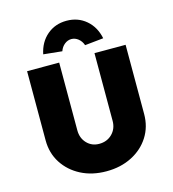

<svg xmlns="http://www.w3.org/2000/svg" viewBox="-133 -1041 1042 1156"><g transform="rotate(-15 388.5 -463.0)"><path d="M388 6Q299 6 230 -29.5Q161 -65 121 -127Q81 -189 81 -269V-700H281V-278Q281 -229 311.5 -197Q342 -165 388 -165Q437 -165 469 -197Q501 -229 501 -278V-700H695V-269Q695 -189 655.5 -127Q616 -65 546.5 -29.5Q477 6 388 6ZM317 -761 201 -773Q216 -846 266.5 -889Q317 -932 388 -932Q459 -932 509.5 -889Q560 -846 575 -773L459 -761Q450 -787 430.5 -802.5Q411 -818 388 -818Q365 -818 345.5 -802.5Q326 -787 317 -761Z"/></g></svg>

Font: Lexend Deca ExtraBold
Style: Regular
Weight: 800
Designer: Bonnie Shaver-Troup, Thomas Jockin
Foundry: Lexend
Version: Version 1.008; ttfautohint (v1.8.4.7-5d5b)